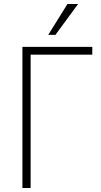

<svg xmlns="http://www.w3.org/2000/svg" viewBox="-20 -939 506 959"><path d="M92 0V-705H441V-666H133V0ZM221 -765 317 -919H370L257 -765Z"/></svg>

Font: Nunito Sans 10pt Condensed ExtraLight
Style: Regular
Weight: 250
Width: 3
Designer: Vernon Adams
Foundry: Vernon Adams
Version: Version 3.101;gftools[0.9.27]